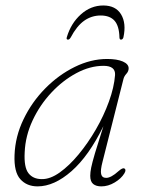

<svg xmlns="http://www.w3.org/2000/svg" viewBox="-20 -672 537 700"><path d="M354 -83Q345.5 -51 348.8 -37.2Q352 -23.5 367 -23.5Q385 -23.5 412 -48Q427 -61 433 -58Q441.5 -53.5 433.5 -40Q422 -21 398.2 -6.8Q374.5 7.5 349.5 7.5Q330.5 7.5 319.8 -1.2Q309 -10 309 -31Q309 -44 312.5 -61.2Q316 -78.5 326.2 -113.2Q336.5 -148 357 -212Q304 -103.5 240.8 -48Q177.5 7.5 117 7.5Q77.5 7.5 54 -18.8Q30.5 -45 33 -107Q35.5 -174.5 65.8 -237.2Q96 -300 144.8 -349.5Q193.5 -399 252.5 -428Q311.5 -457 370.5 -457Q406.5 -457 427.8 -447.8Q449 -438.5 449 -423Q449 -412 440.8 -403Q432.5 -394 430 -383.5ZM70 -117Q67 -62 83.8 -40.5Q100.5 -19 132.5 -19Q163 -18.5 197.8 -43.2Q232.5 -68 266.5 -109Q300.5 -150 329.5 -200Q358.5 -250 377.2 -301.8Q396 -353.5 399.5 -398.5Q401.5 -432 357.5 -432Q308.5 -432 258.8 -405.5Q209 -379 167 -334Q125 -289 98.8 -232.8Q72.5 -176.5 70 -117ZM347 -615.5Q314 -615.5 287 -596.5Q260 -577.5 237.5 -535Q233 -527.5 228 -527.5Q221 -527.5 223.5 -536Q238.5 -587 274.8 -619.5Q311 -652 356.5 -652Q402 -652 421.5 -619.5Q441 -587 430 -536Q427.5 -527.5 421 -527.5Q416 -527.5 415.5 -535Q414.5 -577.5 397.5 -596.5Q380.5 -615.5 347 -615.5Z"/></svg>

Font: Fraunces 9pt Soft Thin
Style: Italic
Weight: 100
Italic angle: -16°
Version: Version 1.000;[b76b70a41]